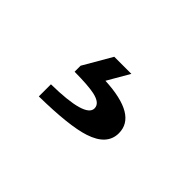

<svg xmlns="http://www.w3.org/2000/svg" viewBox="-43 -298 585 585"><g transform="rotate(45 250.0 -5.0)"><path d="M277.8 -128.9 236.8 -58.1Q378.9 -51.3 378.9 25.9Q378.9 77.1 313 98.6Q256.8 117.2 127 119.1V66.9Q272.9 64.9 272.9 24.9Q272.9 2.9 237.3 -4.9Q210.4 -10.7 150.9 -11.2V-37.1L204.1 -128.9Z"/></g></svg>

Font: BIZ UDGothic
Style: Bold
Weight: 700
Monospace: yes
Designer: TypeBank Co., Ltd.
Foundry: Morisawa Inc.
Version: Version 1.05